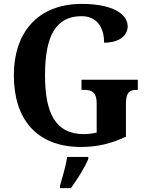

<svg xmlns="http://www.w3.org/2000/svg" viewBox="-20 -744 760 985"><path d="M396 10C481 10 553 -8 626 -43V-209C626 -267 642 -283 680 -283H687V-335H398V-283H411C455 -283 476 -267 476 -213V-64C455 -59 432 -56 410 -56C264 -56 211 -164 211 -358C211 -554 263 -661 398 -661C477 -661 514 -604 514 -525C593 -525 635 -562 635 -609C635 -673 555 -724 400 -724C171 -724 51 -574 51 -358C51 -137 164 10 396 10ZM288 208V221H344C375 178 417 113 433 71V61H325C318 106 300 167 288 208Z"/></svg>

Font: Noto Serif Hebrew SemiCondensed
Style: Bold
Weight: 700
Width: 4
Designer: Monotype Design Team
Foundry: Monotype Imaging Inc.
Version: Version 2.004